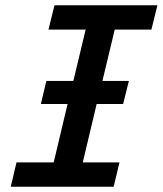

<svg xmlns="http://www.w3.org/2000/svg" viewBox="-20 -713 621 733"><path d="M21 0 43 -93H185L238 -316H136L157 -404H260L307 -600H165L188 -693H581L558 -600H418L371 -404H472L450 -316H349L296 -93H436L414 0Z"/></svg>

Font: Ubuntu Sans Mono Medium
Style: Italic
Weight: 500
Italic angle: -13.5°
Monospace: yes
Designer: Dalton Maag Ltd
Foundry: Dalton Maag Ltd
Version: Version 1.006